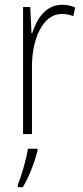

<svg xmlns="http://www.w3.org/2000/svg" viewBox="-20 -558 344 799"><path d="M238 -538C169 -538 132 -477 114 -420H111L106 -529H76V0H113V-283C113 -393 157 -500 237 -500C255 -500 272 -496 285 -491L293 -527C276 -535 257 -538 238 -538ZM136 70V61H96C91 102 68 177 54 212V221H75C102 176 124 117 136 70Z"/></svg>

Font: Noto Sans Malayalam Condensed ExtraLight
Style: Regular
Weight: 200
Width: 3
Designer: Jelle Bosma - Monotype Design Team
Foundry: Monotype Imaging Inc.
Version: Version 2.104